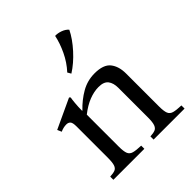

<svg xmlns="http://www.w3.org/2000/svg" viewBox="-203 -860 986 986"><g transform="rotate(-45 290.5 -367.0)"><path d="M481 -101Q481 -66 487.5 -50Q494 -34 512.5 -29Q531 -24 566 -23V0H341V-23Q363 -24 376 -29Q389 -34 395 -50Q401 -66 401 -101V-316Q401 -351 385.5 -371Q370 -391 332 -391Q299 -391 263 -377Q227 -363 189 -333V-101Q189 -66 195.5 -50Q202 -34 220.5 -29Q239 -24 274 -23V0H49V-23Q72 -24 85 -29Q98 -34 103.5 -50Q109 -66 109 -101V-328Q109 -355 101 -363.5Q93 -372 79 -372Q68 -372 57.5 -369.5Q47 -367 36 -362L26 -385L187 -460L193 -454Q191 -445 188.5 -419Q186 -393 186 -364H188Q226 -404 270.5 -429.5Q315 -455 367 -455Q431 -455 456 -423.5Q481 -392 481 -340ZM360 -734Q378 -735 399.5 -727.5Q421 -720 434 -705Q412 -660 370 -613.5Q328 -567 282 -538L271 -557Q306 -595 328.5 -642.5Q351 -690 360 -734Z"/></g></svg>

Font: Bona Nova SC
Style: Regular
Weight: 400
Designer: Mateusz Machalski
Foundry: Capitalics
Version: Version 4.001; ttfautohint (v1.8.4.7-5d5b)